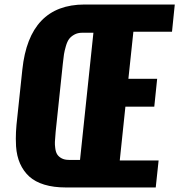

<svg xmlns="http://www.w3.org/2000/svg" viewBox="-20 -827 791 847"><path d="M284.2 -121.6H333L392.1 -682.6H342.8Q322.8 -682.6 307.9 -674.3Q293 -666 284.7 -654.8Q276.4 -643.6 270.5 -623Q264.6 -602.5 262.2 -587.4Q259.8 -572.3 257.3 -547.4L225.6 -246.1Q223.6 -223.1 222.7 -208Q222.7 -204.1 222.2 -200.2Q221.7 -188.5 223.6 -174.8Q225.6 -156.7 232.2 -146.2Q238.8 -135.7 251.7 -128.7Q264.6 -121.6 284.2 -121.6ZM271 0Q216.3 0 175.5 -12.5Q134.8 -24.9 109.1 -48.3Q83.5 -71.8 68.4 -105.5Q53.7 -138.7 50.8 -181.6Q49.8 -197.8 49.8 -215.3Q49.8 -244.1 52.7 -275.9L78.6 -520.5Q108.9 -806.6 352.5 -807.1H751L738.8 -687H568.4L546.4 -479.5H673.3L660.6 -356.4H533.2L508.3 -119.1H679.7L667 0Z"/></svg>

Font: Oswald
Style: Bold
Weight: 700
Designer: Vernon Adams
Foundry: Vernon Adams
Version: 3.0; ttfautohint (v0.94.23-7a4d-dirty) -l 8 -r 50 -G 200 -x 